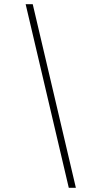

<svg xmlns="http://www.w3.org/2000/svg" viewBox="-20 -780 487 921"><path d="M310 121H344L137 -760H103Z"/></svg>

Font: Noto Serif Devanagari Condensed ExtraLight
Style: Regular
Weight: 200
Width: 3
Designer: Universal Thirst, Indian Type Foundry and the Monotype Design Team
Foundry: Monotype Imaging Inc.
Version: Version 2.004